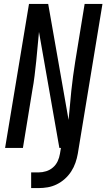

<svg xmlns="http://www.w3.org/2000/svg" viewBox="-20 -755 543 980"><path d="M139 205V125H177Q196 125 215.5 119Q235 113 250.5 99.5Q266 86 274.5 67.5Q283 49 286 30L291 0H283L179 -592Q175 -555 172 -518Q169 -481 165 -443.5Q161 -406 156.5 -368.5Q152 -331 145 -294L97 0H6L128 -735H226L330 -143Q334 -180 337 -217Q340 -254 344 -291.5Q348 -329 353 -366.5Q358 -404 364 -441L412 -735H503L377 30Q373 53 365 76Q357 99 343.5 120Q330 141 311 158Q292 175 269.5 186Q247 197 223.5 201Q200 205 177 205Z"/></svg>

Font: Iosevka SS04 Medium Oblique
Style: Regular
Weight: 500
Italic angle: -9°
Monospace: yes
Designer: Belleve Invis
Foundry: Belleve Invis
Version: Version 19.0.0; ttfautohint (v1.8.4)